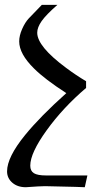

<svg xmlns="http://www.w3.org/2000/svg" viewBox="-20 -493 391 796"><path d="M331.5 283.2 292 281.7Q189 278.8 166.5 278.8Q147 278.8 86.9 283.2Q52.7 283.2 31 264.4Q9.3 245.6 9.3 217.3Q9.3 158.7 84 66.9Q145.5 -8.8 254.9 -106.9Q165 -165 121.1 -209Q59.6 -269.5 59.6 -321.3Q59.6 -345.2 71.8 -372.8Q84 -400.4 99.1 -416.5L153.3 -472.7H217.8Q171.4 -432.1 152.8 -405.8Q134.3 -379.4 134.3 -357.4Q134.3 -300.3 254.4 -211.4Q294.9 -181.2 336.9 -156.2V-128.4Q241.7 -47.4 173.6 46.9Q105.5 141.1 105.5 193.8Q105.5 215.8 120.6 225.1Q135.7 234.4 170.9 234.4H342.3Z"/></svg>

Font: Almanac
Style: Regular
Weight: 400
Designer: Eden's Almanac
Version: Version 3.501;March 28, 2021;FontCreator 13.0.0.2683 64-bit